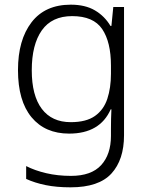

<svg xmlns="http://www.w3.org/2000/svg" viewBox="-20 -562 639 822"><path d="M283 -542Q345 -542 386.5 -517.5Q428 -493 453 -451H457L465 -532H511V17Q511 122 457 181Q403 240 282 240Q222 240 175.5 230.5Q129 221 92 204V149Q129 168 178 179.5Q227 191 284 191Q371 191 413 145Q455 99 455 20V-11Q455 -32 455.5 -53.5Q456 -75 457 -94H454Q408 10 276 10Q173 10 115 -60Q57 -130 57 -262Q57 -391 115 -466.5Q173 -542 283 -542ZM289 -493Q202 -493 159 -432Q116 -371 116 -261Q116 -153 159 -96Q202 -39 283 -39Q349 -39 386.5 -65.5Q424 -92 439.5 -139Q455 -186 455 -246V-281Q455 -382 417.5 -437.5Q380 -493 289 -493Z"/></svg>

Font: Noto Sans Lao Light
Style: Regular
Weight: 300
Designer: Monotype Design Team
Foundry: Monotype Imaging Inc.
Version: Version 2.003; ttfautohint (v1.8.4.7-5d5b)